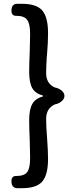

<svg xmlns="http://www.w3.org/2000/svg" viewBox="-20 -816 395 1007"><path d="M72 171Q40 171 40 134Q40 107 64 107H66Q108 107 123 86Q138 66 138 12Q138 -19 136 -80Q133 -147 133 -185Q133 -242 149.5 -271Q166 -300 205 -310V-315Q166 -325 149.5 -353.5Q133 -382 133 -440Q133 -478 136 -545Q138 -606 138 -637Q138 -691 123 -711Q108 -733 66 -733H64Q40 -733 40 -760Q40 -796 71 -796H96Q168 -796 199 -764Q232 -729 232 -643Q232 -591 227 -536Q227 -528 225 -512Q222 -462 222 -433Q222 -377 268 -357Q287 -354 302 -342Q318 -329 318 -313Q318 -297 302 -284Q288 -272 269 -269Q222 -249 222 -191Q222 -155 227 -91Q232 -23 232 18Q232 104 199 139Q168 171 96 171Z"/></svg>

Font: GenSenRounded TW M
Style: Regular
Weight: 500
Version: Version 1.501;PS 1;hotconv 16.6.51;makeotf.lib2.5.65220